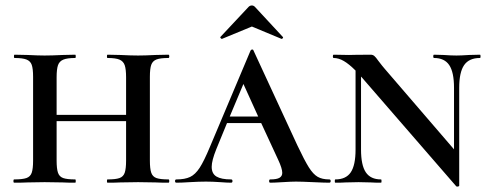

<svg xmlns="http://www.w3.org/2000/svg" viewBox="-20 -668 1791 702"><path d="M596 0Q566 0 549 -1L485 -2L420 -1Q403 0 373 0Q371 0 371 -6Q371 -12 373 -12Q403 -12 417 -17Q431 -22 436 -36.5Q441 -51 441 -81V-225H187V-81Q187 -51 192 -36.5Q197 -22 211 -17Q225 -12 255 -12Q257 -12 257 -6Q257 0 255 0Q225 0 209 -1L143 -2L81 -1Q63 0 32 0Q29 0 29 -6Q29 -12 32 -12Q62 -12 76.5 -17Q91 -22 96 -36.5Q101 -51 101 -81V-387Q101 -417 96 -431Q91 -445 76.5 -450.5Q62 -456 33 -456Q31 -456 31 -462Q31 -468 33 -468L81 -467Q121 -465 143 -465Q168 -465 210 -467L255 -468Q257 -468 257 -462Q257 -456 255 -456Q226 -456 211.5 -450Q197 -444 192 -429.5Q187 -415 187 -385V-248H441V-385Q441 -415 436 -429.5Q431 -444 417 -450Q403 -456 373 -456Q371 -456 371 -462Q371 -468 373 -468L420 -467Q460 -465 485 -465Q509 -465 549 -467L596 -468Q599 -468 599 -462Q599 -456 596 -456Q566 -456 552 -450.5Q538 -445 533 -431Q528 -417 528 -387V-81Q528 -51 533 -36.5Q538 -22 552 -17Q566 -12 596 -12Q599 -12 599 -6Q599 0 596 0Z M1184 0Q1166 0 1124 -2Q1082 -4 1062 -4Q1046 -4 1014 -2Q982 0 968 0Q964 0 964 -6Q964 -12 968 -12Q992 -12 1002 -18Q1012 -24 1012 -36Q1012 -52 997 -84L935 -218H810L771 -123Q754 -81 754 -58Q754 -33 771.5 -22.5Q789 -12 825 -12Q830 -12 830 -6Q830 0 825 0Q811 0 785 -2Q757 -4 733 -4Q708 -4 674 -2Q644 0 625 0Q620 0 620 -6Q620 -12 625 -12Q656 -12 675 -21Q694 -30 710 -54.5Q726 -79 748 -132L896 -483Q898 -487 902 -487Q906 -487 907 -483L1067 -137Q1093 -82 1109 -56.5Q1125 -31 1141.5 -21.5Q1158 -12 1184 -12Q1189 -12 1189 -6Q1189 0 1184 0ZM924 -242 870 -361 820 -242ZM889 -643Q894 -648 901 -648Q907 -648 912 -643L1014 -533Q1015 -533 1015 -531Q1015 -529 1012.5 -527Q1010 -525 1009 -526L901 -571L792 -526Q790 -525 787 -528.5Q784 -532 786 -533Z M1735 -456Q1695 -456 1677 -430Q1659 -404 1659 -347V11Q1659 13 1654.5 14Q1650 15 1648 13L1302 -386Q1300 -388 1300 -388V-121Q1300 -64 1317.5 -38Q1335 -12 1373 -12Q1375 -12 1375 -6Q1375 0 1373 0Q1349 0 1336 -1L1291 -2L1244 -1Q1231 0 1206 0Q1204 0 1204 -6Q1204 -12 1206 -12Q1245 -12 1262.5 -38Q1280 -64 1280 -121V-410Q1256 -434 1237 -445Q1218 -456 1200 -456Q1197 -456 1197 -462Q1197 -468 1200 -468L1256 -467Q1265 -467 1278.5 -467.5Q1292 -468 1335 -468Q1343 -468 1348.5 -463.5Q1354 -459 1363 -446Q1379 -425 1387 -416L1640 -122V-347Q1640 -404 1622.5 -430Q1605 -456 1567 -456Q1564 -456 1564 -462Q1564 -468 1567 -468L1602 -467Q1630 -465 1649 -465Q1665 -465 1695 -467L1735 -468Q1737 -468 1737 -462Q1737 -456 1735 -456Z"/></svg>

Font: Cormorant SC SemiBold
Style: Regular
Weight: 600
Designer: Christian Thalmann (Catharsis Fonts)
Version: Version 3.000